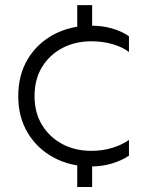

<svg xmlns="http://www.w3.org/2000/svg" viewBox="-20 -642 563 752"><path d="M335.9 10Q255.7 10 190.9 -24.6Q126.2 -59.3 88.8 -121.3Q51.5 -183.3 51.5 -265Q51.5 -349 89 -411Q126.5 -473 191.3 -507.2Q256.2 -541.5 336.5 -541.5Q380.3 -541.5 418.7 -530.6Q457 -519.6 485.1 -500V-438.3Q459.4 -457.9 420.6 -469.1Q381.8 -480.3 338 -480.3Q274.3 -480.3 224.1 -453.8Q173.9 -427.3 144.6 -379.4Q115.3 -331.4 115.3 -265Q115.3 -200.6 144.6 -152.6Q173.9 -104.7 224 -77.9Q274.1 -51.2 337.8 -51.2Q381.8 -51.2 420.3 -63.1Q458.7 -75 485.1 -93.9V-32.2Q457 -13.3 418.5 -1.7Q380.1 10 335.9 10ZM340.9 90.4H282.5V-29.7H340.9ZM340.9 -505.5H282.5V-621.9H340.9Z"/></svg>

Font: Roundo Variable
Style: Regular
Weight: 200
Designer: Shiva Nallaperumal
Foundry: Indian Type Foundry
Version: Version 2.000